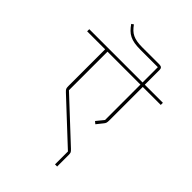

<svg xmlns="http://www.w3.org/2000/svg" viewBox="-297 -1035 1208 1208"><g transform="rotate(45 307.5 -431.0)"><path d="M429 -59 158 -312Q146 -323 143 -330Q140 -337 140 -353V-679H-20V-698H454V-834H300Q267 -834 244 -838Q221 -842 203 -851Q185 -860 171 -874Q157 -888 143 -908L157 -918Q170 -900 183 -887.5Q196 -875 212 -867.5Q228 -860 248.5 -856.5Q269 -853 296 -853H449Q474 -853 474 -831V-698H635V-679H475V-384Q475 -367 472.5 -359Q470 -351 462 -342L430 -302L414 -315L454 -364V-679H161V-336L431 -84Q443 -73 445.5 -66Q448 -59 448 -45V56H429Z"/></g></svg>

Font: IBM Plex Sans Devanagari Thin
Style: Regular
Weight: 100
Designer: Mike Abbink, Paul van der Laan, Pieter van Rosmalen, Erin McLaughlin
Foundry: Bold Monday
Version: Version 1.1